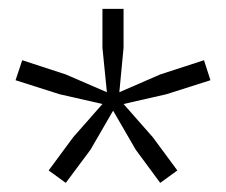

<svg xmlns="http://www.w3.org/2000/svg" viewBox="-20 -828 508 432"><path d="M258 -594 324 -519 379 -444.5 340.5 -416.5 285.5 -491 234.5 -579 183.5 -491 128 -416.5 89.5 -444.5 144.5 -519 210.5 -594 114 -616 15 -647.5 30 -692.5 128 -660.5 220.5 -620.5 210.5 -720.5V-808H258V-720.5L248.5 -620.5L340.5 -660.5L439 -692.5L453.5 -647.5L354.5 -616Z"/></svg>

Font: Encode Sans Expanded Light
Style: Regular
Weight: 300
Width: 7
Designer: Multiple Designers
Foundry: Impallari Type
Version: Version 2.000